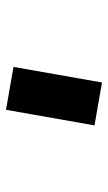

<svg xmlns="http://www.w3.org/2000/svg" viewBox="120 -315 360 640"><g transform="rotate(90 300.0 5.0)"><path d="M255 -155 398 -130 346 165 203 140Z"/></g></svg>

Font: Tiny ExtraBold
Style: Regular
Weight: 800
Designer: Philipp Nurullin, Konstantin Bulenkov
Foundry: JetBrains
Version: Version 2.251; ttfautohint (v1.8.4.7-5d5b)